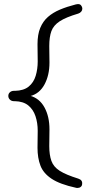

<svg xmlns="http://www.w3.org/2000/svg" viewBox="-20 -727 467 947"><path d="M363 200Q361 200 359 200Q357 200 354 199Q276 182 235 155Q194 128 179.5 90Q165 52 165 2L166 -82Q166 -121 155 -154Q144 -187 119.5 -207Q95 -227 53 -228H48Q37 -228 29 -235.5Q21 -243 21 -254Q21 -265 29 -272Q37 -279 48 -279H54Q97 -280 121.5 -300Q146 -320 156 -353Q166 -386 166 -424L165 -509Q165 -557 178.5 -589.5Q192 -622 216.5 -643.5Q241 -665 275.5 -679.5Q310 -694 353 -705Q372 -710 379 -701.5Q386 -693 386 -684Q386 -676 380.5 -669.5Q375 -663 366 -660Q305 -642 274.5 -622Q244 -602 233.5 -573.5Q223 -545 223 -500L224 -418Q224 -356 199.5 -310.5Q175 -265 129 -253L128 -255Q175 -242 199.5 -197Q224 -152 224 -89L223 -6Q223 37 233.5 66.5Q244 96 274.5 115.5Q305 135 366 154Q388 161 385 181Q385 189 378.5 194.5Q372 200 363 200Z"/></svg>

Font: Quicksand Light
Style: Regular
Weight: 400
Version: Version 3.004